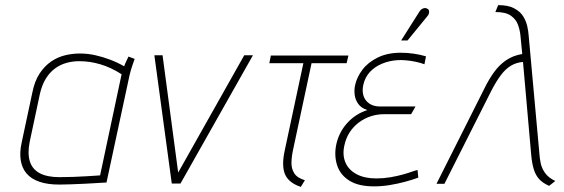

<svg xmlns="http://www.w3.org/2000/svg" viewBox="-20 -717 2204 750"><path d="M506 -487 482 -496Q480 -492 474 -479.5Q468 -467 465 -458Q439 -473 410 -484Q381 -495 351.5 -501.5Q322 -508 292 -508Q263 -508 234 -501Q205 -494 179.5 -476.5Q154 -459 134.5 -429.5Q115 -400 106 -354L65 -162Q56 -122 61 -91Q66 -60 84 -39Q102 -18 134 -7Q166 4 212 4Q232 4 256.5 3Q281 2 305.5 1Q330 0 351 -1.5Q372 -3 384.5 -3.5Q397 -4 396 -4L486 -423Q491 -444 497 -461Q503 -478 506 -487ZM96 -163 136 -351Q144 -385 158.5 -409Q173 -433 193.5 -448.5Q214 -464 238.5 -471Q263 -478 289 -478Q311 -478 331 -475Q351 -472 371.5 -466Q392 -460 412.5 -450.5Q433 -441 455 -427L371 -32Q372 -32 357 -31Q342 -30 318 -28.5Q294 -27 266 -26Q238 -25 212 -25Q164 -25 135 -40.5Q106 -56 96.5 -87Q87 -118 96 -163Z M583 -501 651 0H685L968 -501H934L676 -43L615 -501Z M1125 -133 1197 -470H1334L1341 -500H1038L1032 -470H1165L1093 -133Q1086 -102 1086 -78Q1086 -54 1093 -37Q1100 -20 1115.5 -7.5Q1131 5 1155 13L1171 -13Q1141 -22 1129.5 -40Q1118 -58 1118.5 -82Q1119 -106 1125 -133Z M1638 -466 1644 -497Q1620 -504 1595 -507.5Q1570 -511 1545 -511Q1494 -511 1456 -492.5Q1418 -474 1396 -445Q1374 -416 1367 -384Q1363 -366 1365.5 -346.5Q1368 -327 1379.5 -311Q1391 -295 1415 -287Q1368 -272 1335.5 -235.5Q1303 -199 1293 -150Q1285 -108 1297 -71Q1309 -34 1344.5 -11.5Q1380 11 1441 11Q1471 11 1502 6Q1533 1 1562.5 -7Q1592 -15 1614 -23L1611 -53Q1605 -52 1589.5 -46.5Q1574 -41 1552.5 -35Q1531 -29 1504.5 -24.5Q1478 -20 1450 -20Q1404 -20 1373 -36.5Q1342 -53 1329.5 -82Q1317 -111 1325 -148Q1331 -177 1345.5 -199.5Q1360 -222 1381 -238Q1402 -254 1427.5 -262.5Q1453 -271 1482 -271H1586L1603 -301H1465Q1439 -301 1422.5 -312.5Q1406 -324 1400 -342.5Q1394 -361 1399 -385Q1406 -416 1425.5 -436.5Q1445 -457 1473 -468.5Q1501 -480 1533 -482Q1546 -483 1564.5 -481.5Q1583 -480 1602.5 -476Q1622 -472 1638 -466ZM1648 -652Q1653 -657 1655 -663Q1657 -669 1656 -674.5Q1655 -680 1649 -683Q1645 -686 1639 -685.5Q1633 -685 1627.5 -681.5Q1622 -678 1618 -671L1547 -559H1572Z M2087 -117 2045 -579Q2044 -595 2039.5 -615Q2035 -635 2023.5 -653.5Q2012 -672 1988.5 -684.5Q1965 -697 1926 -697L1915 -670Q1956 -670 1976 -655.5Q1996 -641 2003.5 -620Q2011 -599 2013 -578L2020 -506Q1984 -500 1957.5 -482Q1931 -464 1910.5 -436Q1890 -408 1872 -371L1685 1H1716L1898 -360Q1918 -399 1936.5 -423.5Q1955 -448 1976 -460.5Q1997 -473 2023 -475L2055 -112Q2058 -79 2065 -56Q2072 -33 2086 -17.5Q2100 -2 2125 9L2149 -10Q2122 -23 2109 -41.5Q2096 -60 2092 -80Q2088 -100 2087 -117Z"/></svg>

Font: Advent Pro ExtraLight
Style: Italic
Weight: 250
Italic angle: -12°
Version: Version 3.000